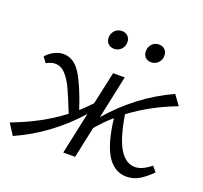

<svg xmlns="http://www.w3.org/2000/svg" viewBox="-111 -733 917 868"><g transform="rotate(20 347.5 -299.5)"><path d="M236 -173Q207 -246 190 -282.5Q173 -319 151.5 -342Q130 -365 102 -365Q82 -365 60 -352L41 -378Q56 -396 78.5 -407.5Q101 -419 122 -419Q173 -419 206.5 -365.5Q240 -312 275 -205Q294 -221 328 -257L362 -414H418L374 -207Q496 -348 658 -422L692 -375Q574 -331 476 -258Q494 -147 524.5 -98Q555 -49 599 -49Q633 -49 675 -83L696 -58Q665 -27 637.5 -11Q610 5 578 5Q520 5 484.5 -50Q449 -105 435 -224Q399 -194 362 -150L330 0H273L316 -201Q194 -64 33 8L-1 -45Q136 -96 236 -173ZM288 -558Q288 -579 301.5 -593Q315 -607 336 -607Q353 -607 364 -596Q375 -585 375 -567Q375 -547 361.5 -533Q348 -519 328 -519Q310 -519 299 -530Q288 -541 288 -558ZM467 -558Q467 -579 480 -593Q493 -607 514 -607Q531 -607 542 -596Q553 -585 553 -567Q553 -547 539.5 -533Q526 -519 506 -519Q488 -519 477.5 -530Q467 -541 467 -558Z"/></g></svg>

Font: LXGW Bright GB
Style: Italic
Weight: 400
Italic angle: -12°
Designer: Christian Thalmann (Catharsis Fonts)
Foundry: LXGW / Christian Thalmann (Catharsis Fonts) / Fontworks Inc.
Version: Version 5.510